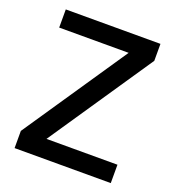

<svg xmlns="http://www.w3.org/2000/svg" viewBox="-119 -735 760 830"><g transform="rotate(20 261.0 -319.5)"><path d="M482.5 -84.5V0H40V-79L362.5 -555.5H43V-639H478.5V-561L156 -84.5Z"/></g></svg>

Font: Anek Tamil Medium
Style: Regular
Weight: 500
Designer: Aadarsh Rajan (Tamil), Yesha Goshar (Latin)
Foundry: Ek Type
Version: Version 1.003